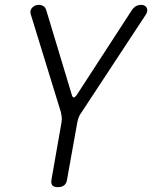

<svg xmlns="http://www.w3.org/2000/svg" viewBox="-20 -760 640 790"><path d="M218 10Q201 10 195 2Q189 -6 192 -22L233 -256Q235 -267 234 -277.5Q233 -288 231 -297L106 -703Q104 -711 106 -717.5Q108 -724 113 -729Q118 -734 124.5 -737Q131 -740 138 -740Q150 -740 158.5 -735Q167 -730 171 -716L276 -368Q279 -359 283.5 -359Q288 -359 295 -368L521 -716Q530 -730 540 -735Q550 -740 562 -740Q569 -740 574.5 -737Q580 -734 583 -729Q586 -724 586 -717.5Q586 -711 582 -703L315 -297Q308 -288 304 -277.5Q300 -267 298 -256L256 -22Q254 -6 244.5 2Q235 10 218 10Z"/></svg>

Font: Maple Mono ExtraLight
Style: Italic
Weight: 275
Italic angle: -10°
Monospace: yes
Designer: subframe7536
Version: Version 7.000